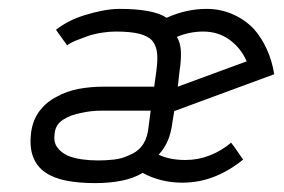

<svg xmlns="http://www.w3.org/2000/svg" viewBox="-20 -402 638 432"><path d="M535 -264Q496 -250 457.5 -235.5Q419 -221 380 -207L384 -242Q388 -268 387 -287Q386 -306 378 -319Q392 -325 407 -328Q422 -331 437 -331Q471 -331 496.5 -312.5Q522 -294 535 -264ZM319 -153 313 -107Q309 -85 298 -72Q287 -59 271 -53Q255 -45 236.5 -43Q218 -41 201 -41Q182 -41 164 -43.5Q146 -46 132 -52Q117 -59 108.5 -71Q100 -83 103 -102Q105 -122 122.5 -133Q140 -144 163 -148Q185 -153 208 -153Q231 -153 246 -153ZM194 10Q227 10 254 4.5Q281 -1 301 -13Q321 -2 343.5 3.5Q366 9 390 9Q429 9 463.5 -5Q498 -19 527 -43Q520 -53 513.5 -62.5Q507 -72 500 -81Q479 -63 452.5 -52.5Q426 -42 397 -42Q380 -42 364.5 -45Q349 -48 337 -54Q350 -68 357.5 -85.5Q365 -103 368 -127L372 -152L597 -235Q592 -266 580 -292Q568 -318 551 -337Q531 -358 503.5 -370Q476 -382 445 -382Q422 -382 399.5 -377Q377 -372 355 -362Q340 -372 313.5 -377Q287 -382 249 -382Q231 -382 210.5 -378Q190 -374 171 -368Q151 -362 134 -353Q117 -344 106 -335L131 -300Q139 -306 151.5 -311Q164 -316 178 -321Q193 -326 209.5 -328.5Q226 -331 240 -331Q274 -331 293.5 -326Q313 -321 323 -310Q332 -298 333.5 -282Q335 -266 332 -244L327 -207H212Q184 -207 157 -202Q130 -197 107 -184Q85 -173 69.5 -153Q54 -133 50 -104Q46 -71 54.5 -49Q63 -27 82 -14Q101 -1 129.5 4.5Q158 10 194 10Z"/></svg>

Font: Josefin Slab Medium
Style: Italic
Weight: 500
Italic angle: -12°
Version: Version 2.000